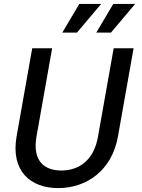

<svg xmlns="http://www.w3.org/2000/svg" viewBox="-20 -947 725 983"><path d="M278 16C421 16 553 -72 584 -249L664 -700H562L482 -249C460 -119 377 -74 294 -74C211 -74 144 -119 167 -249L247 -700H145L65 -249C34 -72 135 16 278 16ZM299 -780H374L498 -927H386ZM473 -780H548L672 -927H560Z"/></svg>

Font: Uncut Sans Medium
Style: Italic
Weight: 500
Italic angle: -10°
Designer: Kasper Nordkvist
Foundry: Uncut Type
Version: Version 1.111;FEAKit 1.0